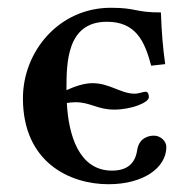

<svg xmlns="http://www.w3.org/2000/svg" viewBox="-20 -462 489 494"><path d="M268 -23C182 -23 156 -117 152 -197C159 -198 166 -199 174 -199C213 -199 230 -180 274 -180C318 -180 363 -198 363 -212C363 -216 362 -226 355 -226C348 -226 338 -221 326 -221C291 -221 262 -248 218 -248C195 -248 171 -239 151 -230C151 -299 151 -406 255 -406C329 -406 352 -357 369 -293L405 -297C399 -341 396 -375 394 -430C325 -430 333 -442 265 -442C132 -442 39 -330 39 -209C39 -44 160 12 259 12C350 12 408 -31 408 -84C408 -98 394 -113 376 -113C365 -113 338 -109 333 -76C328 -42 308 -23 268 -23Z"/></svg>

Font: Libertinus Serif Semibold
Style: Regular
Weight: 600
Designer: Philipp H. Poll, Khaled Hosny
Foundry: Caleb Maclennan
Version: Version 7.050;RELEASE